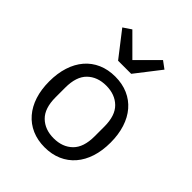

<svg xmlns="http://www.w3.org/2000/svg" viewBox="-218 -898 1036 1036"><g transform="rotate(45 300.0 -380.5)"><path d="M250 -599 139 -742 185 -773 302 -656 419 -773 461 -742 350 -599ZM300 12Q246 12 202.5 -7Q159 -26 128.5 -61.5Q98 -97 82 -146.5Q66 -196 66 -258Q66 -319 82 -369Q98 -419 128.5 -454.5Q159 -490 202.5 -509Q246 -528 300 -528Q354 -528 397.5 -509Q441 -490 471.5 -454.5Q502 -419 518 -369Q534 -319 534 -258Q534 -196 518 -146.5Q502 -97 471.5 -61.5Q441 -26 397.5 -7Q354 12 300 12ZM300 -57Q367 -57 408 -97Q449 -137 449 -221V-295Q449 -379 408 -419Q367 -459 300 -459Q233 -459 192 -419Q151 -379 151 -295V-221Q151 -137 192 -97Q233 -57 300 -57Z"/></g></svg>

Font: PlemolJP35 Console
Style: Regular
Weight: 400
Version: v2.0.3; ttfautohint (v1.8.4.7-5d5b-dirty) -l 6 -r 45 -G 200 